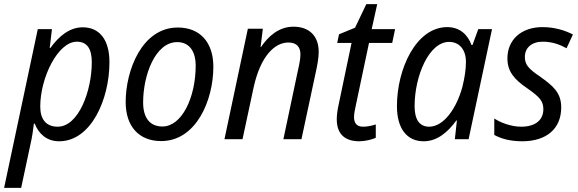

<svg xmlns="http://www.w3.org/2000/svg" viewBox="-52 -678 2817 935"><path d="M-32 237H51L98 17C104 -8 110 -49 113 -76H117C136 -28 174 10 236 10C392 10 481 -195 481 -375C481 -488 430 -545 351 -545C287 -545 236 -503 193 -444H190L201 -536H132ZM229 -61C171 -61 144 -99 144 -159C144 -300 230 -475 322 -475C371 -475 395 -442 395 -375C395 -234 330 -61 229 -61Z M733 9C903 9 987 -189 987 -353C987 -472 922 -544 814 -544C639 -544 560 -335 560 -181C560 -62 625 9 733 9ZM739 -62C678 -62 645 -104 645 -179C645 -312 704 -473 811 -473C876 -473 901 -419 901 -360C901 -202 833 -62 739 -62Z M1041 0H1129L1183 -252C1217 -407 1287 -471 1352 -471C1391 -471 1411 -451 1411 -413C1411 -392 1406 -366 1399 -336L1328 0H1416L1487 -332C1493 -360 1500 -395 1500 -425C1500 -505 1452 -548 1377 -548C1304 -548 1253 -499 1219 -449H1217L1228 -538H1155Z M1698 10C1724 10 1759 2 1778 -7V-72C1756 -65 1736 -61 1716 -61C1684 -61 1672 -80 1672 -108C1672 -125 1677 -147 1681 -166L1745 -469H1858L1872 -536H1758L1785 -658H1732L1677 -543L1599 -511L1590 -469H1660L1597 -168C1591 -141 1588 -117 1588 -97C1588 -21 1632 10 1698 10Z M2011 10C2076 10 2128 -33 2170 -91H2173L2163 0H2230L2344 -536H2277L2249 -459H2244C2226 -509 2187 -546 2126 -546C1974 -546 1881 -342 1881 -161C1881 -49 1932 10 2011 10ZM2038 -61C1992 -61 1967 -94 1967 -161C1967 -306 2036 -474 2135 -474C2186 -474 2217 -435 2217 -377C2217 -343 2212 -304 2200 -256C2172 -151 2109 -61 2038 -61Z M2491 10C2608 10 2681 -50 2681 -155C2681 -227 2641 -260 2578 -305C2518 -345 2504 -366 2504 -401C2504 -445 2537 -475 2591 -475C2639 -475 2676 -460 2707 -443L2738 -510C2702 -529 2650 -546 2590 -546C2485 -546 2419 -483 2419 -394C2419 -330 2452 -291 2517 -247C2577 -205 2594 -185 2594 -146C2594 -94 2556 -61 2486 -61C2437 -61 2385 -81 2355 -101V-21C2387 -3 2432 10 2491 10Z"/></svg>

Font: Noto Sans SemiCondensed
Style: Italic
Weight: 400
Width: 4
Italic angle: -12°
Designer: Monotype Design Team
Foundry: Monotype Imaging Inc.
Version: Version 2.013